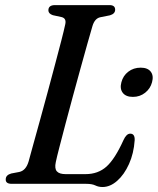

<svg xmlns="http://www.w3.org/2000/svg" viewBox="-20 -720 618 752"><path d="M317.5 0H26Q1 0 2.5 -18.5Q3 -34.5 24 -40.5L55.5 -46.5Q81.5 -52 92 -87.5Q98.5 -111 110.2 -153.8Q122 -196.5 136.8 -249.8Q151.5 -303 166.8 -359.8Q182 -416.5 196 -469Q210 -521.5 220.5 -562.2Q231 -603 235.5 -624.5Q241 -648 221.5 -653L187 -660.5Q169.5 -666.5 169.5 -679.5Q169.5 -700 195.5 -700H409Q431 -700 431 -682Q431 -666 410.5 -660L373 -652.5Q351 -648 342 -617.5Q334.5 -592 322.2 -548.5Q310 -505 295.2 -451.5Q280.5 -398 265.2 -342Q250 -286 236.5 -234.8Q223 -183.5 212.8 -144Q202.5 -104.5 198.5 -85Q193 -59.5 202.8 -48.8Q212.5 -38 237 -38H315Q364 -38 397 -67.5Q430 -97 463.5 -171Q475 -196.5 490 -196.5Q508.5 -196.5 507.5 -171Q504 -119 485.2 -77.5Q466.5 -36 439 -11.8Q411.5 12.5 381.5 12.5Q366 12.5 353.2 6.2Q340.5 0 317.5 0ZM500.5 -340.5Q473 -340.5 460.8 -356.5Q448.5 -372.5 455.5 -398Q462 -423.5 482.5 -439.2Q503 -455 531 -455Q558.5 -455 570.5 -439.2Q582.5 -423.5 575.5 -398Q569 -373 548.5 -356.8Q528 -340.5 500.5 -340.5Z"/></svg>

Font: Fraunces 72pt Soft
Style: Italic
Weight: 400
Italic angle: -16°
Version: Version 1.000;[b76b70a41]